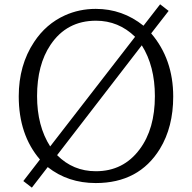

<svg xmlns="http://www.w3.org/2000/svg" viewBox="-20 -820 880 880"><path d="M713.9 -800.3 752.9 -770 672.9 -667Q773.9 -548.8 773.9 -377.4Q773.9 -237.8 712.9 -137.7Q616.7 19 418.9 19Q291.5 19 198.7 -54.2L126 40L86.9 9.8L163.1 -88.9Q65.9 -202.1 65.9 -378.4Q65.9 -521.5 136.2 -627.4Q190.9 -710.4 277.3 -749.5Q343.3 -779.3 418.9 -779.3Q541.5 -779.3 637.7 -702.1ZM629.9 -612.3 241.7 -108.9Q314.9 -35.2 419.4 -35.2Q545.4 -35.2 620.1 -135.7Q689.9 -229 689.9 -379.4Q689.9 -517.1 629.9 -612.3ZM599.1 -651.4Q523.4 -725.1 419.9 -725.1Q285.6 -725.1 211.4 -614.3Q149.9 -522.9 149.9 -379.4Q149.9 -242.7 210 -148.9Z"/></svg>

Font: BIZ UDPMincho
Style: Regular
Weight: 400
Designer: TypeBank Co., Ltd.
Foundry: Morisawa Inc.
Version: Version 1.06